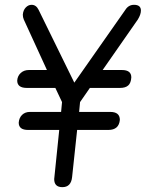

<svg xmlns="http://www.w3.org/2000/svg" viewBox="-20 -774 641 801"><path d="M105 -307.1H234.9L238.8 -348.1L210.9 -407.2H91.8Q51.8 -407.2 51.8 -438Q53.2 -457.5 66.7 -469.7Q80.1 -481.9 100.1 -481.9H175.8L79.1 -692.9Q75.2 -702.1 75.2 -712.9Q76.7 -731.4 87.4 -742.7Q98.1 -753.9 111.8 -753.9Q130.9 -753.9 141.1 -732.9L290 -429.2L502.9 -732.9Q516.1 -753.9 539.1 -753.9Q567.9 -753.9 567.9 -730Q567.9 -713.9 555.2 -692.9L408.2 -481.9H488.8Q527.8 -481.9 527.8 -451.2Q526.4 -427.7 514.9 -417.5Q503.4 -407.2 481 -407.2H355L314 -348.1L310.1 -307.1H439.9Q480 -307.1 480 -273.9Q476.1 -231.9 432.1 -231.9H301.8L280.8 -35.2Q276.4 6.8 240.2 6.8Q206.1 6.8 206.1 -26.9L227.1 -231.9H97.2Q58.1 -231.9 58.1 -262.2Q59.6 -282.7 72.3 -294.9Q85 -307.1 105 -307.1Z"/></svg>

Font: BPreplay
Style: Italic
Weight: 400
Italic angle: -6°
Designer: Magenta/George Triantafyllakos
Foundry: Magenta/George Triantafyllakos
Version: Version 1.00